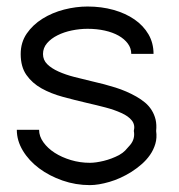

<svg xmlns="http://www.w3.org/2000/svg" viewBox="-20 -547 540 580"><path d="M376.5 -384.3Q376.5 -401.4 366.2 -415.3Q356 -429.2 338.4 -439.2Q320.8 -449.2 296.6 -454.6Q272.5 -460 244.6 -460Q221.2 -460 197.3 -455.1Q173.3 -450.2 153.8 -440.4Q134.3 -430.7 122.1 -416.5Q109.9 -402.3 109.9 -383.8Q109.9 -365.7 122.8 -353Q135.7 -340.3 157 -330.8Q178.2 -321.3 204.6 -314.5Q231 -307.6 258.3 -301.3Q295.4 -293 328.9 -282.5Q362.3 -272 391.6 -255.4Q406.2 -247.1 418.2 -237.1Q430.2 -227.1 438.2 -214.1Q446.3 -201.2 450 -185.8Q453.6 -170.4 451.7 -151.4Q454.6 -130.4 449.2 -112.3Q443.8 -94.2 433.1 -78.9Q422.4 -63.5 407.7 -50.8Q393.1 -38.1 377 -27.8Q344.2 -7.3 310.8 2.4Q277.3 12.2 251.5 12.2Q208.5 12.2 168.7 -1.7Q128.9 -15.6 98.1 -38.6Q67.4 -61.5 49.1 -91.8Q30.8 -122.1 30.8 -154.8H98.1Q98.1 -135.3 111.1 -117.2Q124 -99.1 145.3 -85.4Q166.5 -71.8 194.1 -63.5Q221.7 -55.2 251.5 -55.2Q269 -55.2 293.2 -61Q317.4 -66.9 339.8 -78.6Q351.1 -85 358.2 -92.3Q365.2 -99.6 373 -108.9Q388.7 -127.4 384.3 -151.4Q388.7 -169.9 378.2 -183.1Q367.7 -196.3 346.7 -205.6Q325.7 -215.3 298.6 -222.4Q271.5 -229.5 243.7 -235.8Q206.1 -244.6 169.9 -254.4Q133.8 -264.2 105.5 -280Q77.1 -295.9 59.8 -320.6Q42.5 -345.2 42.5 -383.8Q42.5 -418.9 60.8 -445.6Q79.1 -472.2 108.4 -490.5Q137.7 -508.8 173.6 -518.1Q209.5 -527.3 244.6 -527.3Q286.6 -527.3 323 -517.1Q359.4 -506.8 386.2 -488.3Q413.1 -469.7 428.5 -443.4Q443.8 -417 443.8 -384.3Z"/></svg>

Font: AnjaliOldLipi
Style: Regular
Weight: 400
Italic angle: -12°
Designer: Kevin & Siji
Foundry: Kevin & Siji
Version: Version 0.730 2004